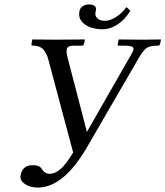

<svg xmlns="http://www.w3.org/2000/svg" viewBox="-20 -824 746 866"><path d="M203 -40Q228 -40 252.5 -61Q277 -82 310 -136L197 -559Q194 -570 190.5 -577Q187 -584 180 -595Q173 -606 160 -612Q147 -618 130 -618Q126 -618 123.5 -620Q121 -622 122 -625L125 -645L127 -646Q189 -645 230 -645L361 -646L363 -645L359 -626Q357 -618 351 -618H312Q284 -618 281 -602Q279 -590 282 -575L372 -229L570 -575Q581 -593 582 -601V-605Q582 -618 545 -618H516Q509 -618 511 -625L515 -645L517 -646Q582 -645 625 -645L705 -646L706 -645L702 -626Q701 -618 690 -618Q657 -618 642 -608Q627 -598 608 -566L373 -161Q267 22 150 22Q119 22 95.5 8Q72 -6 72 -27Q72 -31 73 -33Q81 -79 128 -79Q160 -79 170 -60Q183 -40 203 -40ZM568 -776Q546 -738 512 -715Q478 -692 442 -692Q397 -692 367 -711Q337 -730 337 -760Q337 -784 350.5 -794Q364 -804 380 -804Q413 -804 413 -783Q413 -778 411.5 -772.5Q410 -767 410 -763Q410 -748 422 -739Q434 -730 455 -730Q476 -730 503.5 -747.5Q531 -765 550 -792Z"/></svg>

Font: Linux Libertine O
Style: Italic
Weight: 400
Italic angle: -12°
Designer: Philipp H. Poll
Foundry: Philipp H. Poll
Version: Version 5.1.6